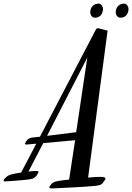

<svg xmlns="http://www.w3.org/2000/svg" viewBox="-200 -913 725 1053"><path d="M19 -163.1 325.2 -750Q326.7 -752.9 328.6 -754.6Q330.6 -756.3 333 -757.8Q335.9 -758.8 338.4 -758.3Q340.8 -757.8 344.2 -756.8L390.1 -745.1L283.2 61Q303.7 58.6 320.6 57.9Q337.4 57.1 347.2 57.1Q361.8 57.1 368.9 58.8Q376 60.5 377.7 63.5Q379.4 66.4 377.2 70.6Q375 74.7 371.1 80.1Q366.7 85 364.5 88.9Q362.3 92.8 358.4 95.9Q354.5 99.1 347.4 101.6Q340.3 104 326.2 106Q316.4 107.4 297.4 108.6Q278.3 109.9 254.6 111.6Q231 113.3 205.1 114.5Q179.2 115.7 156.5 116.9Q133.8 118.2 116.5 119.1Q99.1 120.1 92.8 120.1Q72.3 121.6 70.8 116Q69.3 110.4 82 96.2Q92.3 82.5 128.9 78.1Q134.3 77.1 147.5 75.4Q160.6 73.7 179.2 71.8L211.9 -144L37.1 -127.9L-43.9 27.8Q-13.7 23.9 0 24.7Q13.7 25.4 11.2 32.2Q7.8 39.6 1.2 49.3Q-5.4 59.1 -18.1 65.9Q-22.5 67.9 -34.2 69.8Q-45.9 71.8 -61.5 73.5Q-77.1 75.2 -94.5 76.4Q-111.8 77.6 -127.2 78.9Q-142.6 80.1 -154.3 80.8Q-166 81.5 -169.9 82Q-182.1 83 -179.7 75Q-177.2 66.9 -162.1 55.2Q-159.7 53.2 -156 50.8Q-152.3 48.3 -144 45.4Q-135.7 42.5 -121.6 39.6Q-107.4 36.6 -84 33.2L-1 -125L-57.1 -120.1Q-60.5 -120.1 -62 -123Q-64 -127 -61 -129.9L-57.1 -137.2Q-46.4 -154.3 -26.9 -158.2ZM217.8 -188 278.8 -597.2 58.1 -168ZM364.7 -864.7Q364.7 -844.2 353.3 -830.1Q341.8 -815.9 319.8 -815.9Q314 -815.9 309.3 -818.8Q304.7 -821.8 301.5 -825.9Q298.3 -830.1 296.6 -835Q294.9 -839.8 294.9 -843.8Q294.9 -866.7 307.9 -879.9Q320.8 -893.1 341.8 -893.1Q347.2 -893.1 351.3 -890.1Q355.5 -887.2 358.4 -883.1Q361.3 -878.9 363 -874Q364.7 -869.1 364.7 -864.7ZM504.9 -864.7Q504.9 -844.2 493.4 -830.1Q481.9 -815.9 460 -815.9Q454.1 -815.9 449.2 -818.8Q444.3 -821.8 441.2 -825.9Q438 -830.1 436.3 -835Q434.6 -839.8 434.6 -843.8Q434.6 -866.7 447.5 -879.9Q460.4 -893.1 481.9 -893.1Q486.8 -893.1 491.2 -890.1Q495.6 -887.2 498.5 -883.1Q501.5 -878.9 503.2 -874Q504.9 -869.1 504.9 -864.7Z"/></svg>

Font: Mervale Script
Style: Regular
Weight: 400
Designer: Astigmatic (AOETI)
Foundry: Astigmatic (AOETI)
Version: Version 1.000